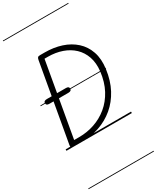

<svg xmlns="http://www.w3.org/2000/svg" viewBox="-398 -1329 1516 1856"><g transform="rotate(-30 360.0 -401.0)"><path d="M73.5 0Q57 0 51 -8.2Q45 -16.5 47 -31L200 -895Q203 -912 209.5 -920.2Q216 -928.5 236 -928.5H288.5Q388.5 -928.5 473.2 -900.8Q558 -873 618.5 -818.2Q679 -763.5 707 -682.2Q735 -601 720.5 -493.5Q704.5 -373 655.5 -281Q606.5 -189 532 -126.5Q457.5 -64 364.2 -32Q271 0 167 0ZM111.5 -53H167Q256.5 -53 339.2 -81Q422 -109 490 -165.2Q558 -221.5 603 -305.5Q648 -389.5 661.5 -502Q671.5 -591.5 647.5 -661.2Q623.5 -731 572.8 -779Q522 -827 450.2 -852Q378.5 -877 293.5 -877H256.5ZM79.5 -476Q61 -476 52.8 -482.5Q44.5 -489 44.5 -503Q44.5 -515.5 54.2 -521.8Q64 -528 82 -528H293.5Q311 -528 319.2 -522Q327.5 -516 327.5 -503Q327.5 -489.5 318.5 -482.8Q309.5 -476 291 -476ZM73.5 0Q57 0 51 -8.2Q45 -16.5 47 -31L200 -895Q203 -912 209.5 -920.2Q216 -928.5 236 -928.5H288.5Q388.5 -928.5 473.2 -900.8Q558 -873 618.5 -818.2Q679 -763.5 707 -682.2Q735 -601 720.5 -493.5Q704.5 -373 655.5 -281Q606.5 -189 532 -126.5Q457.5 -64 364.2 -32Q271 0 167 0ZM111.5 -53H167Q256.5 -53 339.2 -81Q422 -109 490 -165.2Q558 -221.5 603 -305.5Q648 -389.5 661.5 -502Q671.5 -591.5 647.5 -661.2Q623.5 -731 572.8 -779Q522 -827 450.2 -852Q378.5 -877 293.5 -877H256.5ZM79.5 -476Q61 -476 52.8 -482.5Q44.5 -489 44.5 -503Q44.5 -515.5 54.2 -521.8Q64 -528 82 -528H293.5Q311 -528 319.2 -522Q327.5 -516 327.5 -503Q327.5 -489.5 318.5 -482.8Q309.5 -476 291 -476ZM-5 420.5H725V428.5H-5ZM-5 -16H725V0H-5ZM-5 -505.5H725V-497.5H-5ZM-5 -1230H725V-1222H-5Z"/></g></svg>

Font: Edu VIC WA NT Pre Guide
Style: Regular
Weight: 400
Designer: Tina and Corey Anderson, Eben Sorkin, Mirko Velimirovic
Foundry: Google for Education
Version: Version 1.000